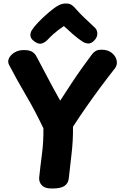

<svg xmlns="http://www.w3.org/2000/svg" viewBox="-20 -1064 688 1097"><path d="M32 -693Q22 -712 31.5 -731.5Q41 -751 63.5 -764.5Q86 -778 116 -778Q149 -778 165 -767.5Q181 -757 189 -740Q202 -716 218 -685.5Q234 -655 251 -623Q268 -591 283 -563Q298 -535 309.5 -515Q321 -495 324 -489Q362 -548 391.5 -592.5Q421 -637 448.5 -675.5Q476 -714 506 -754Q516 -767 528 -773.5Q540 -780 561 -780Q596 -780 618.5 -762Q641 -744 646.5 -719Q652 -694 637 -674Q596 -622 557 -569.5Q518 -517 479 -461.5Q440 -406 397 -340Q398 -262 389 -186.5Q380 -111 373 -45Q370 -17 349 -2Q328 13 279 13Q237 14 219 -5.5Q201 -25 204 -51Q211 -118 220 -186Q229 -254 228 -331Q180 -432 129.5 -517.5Q79 -603 32 -693ZM253 -838Q241 -824 222 -816.5Q203 -809 180 -825Q158 -839 154.5 -856Q151 -873 162 -892Q176 -913 197.5 -935.5Q219 -958 241.5 -978Q264 -998 281 -1011Q301 -1027 318.5 -1035.5Q336 -1044 357 -1044Q379 -1044 392.5 -1033.5Q406 -1023 417 -1009Q438 -985 463 -961.5Q488 -938 521 -907Q535 -895 536 -873.5Q537 -852 519 -833Q501 -814 483.5 -815.5Q466 -817 452 -826Q427 -842 396.5 -868.5Q366 -895 345 -915Q328 -904 312.5 -892Q297 -880 282.5 -867Q268 -854 253 -838Z"/></svg>

Font: Playpen Sans
Style: Bold
Weight: 700
Designer: Laura Meseguer, Veronika Burian, José Scaglione
Foundry: TypeTogether
Version: Version 1.001